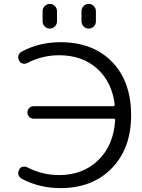

<svg xmlns="http://www.w3.org/2000/svg" viewBox="-20 -957 730 987"><path d="M399 -900Q399 -915 410 -926Q421 -937 436 -937Q451 -937 462 -926Q473 -915 473 -900V-847Q473 -832 462 -821Q451 -810 436 -810Q421 -810 410 -821Q399 -832 399 -847ZM199 -900Q199 -915 210 -926Q221 -937 236 -937Q251 -937 262 -926Q273 -915 273 -900V-847Q273 -832 262 -821Q251 -810 236 -810Q221 -810 210 -821Q199 -832 199 -847ZM284 -57Q406 -57 485 -133.5Q564 -210 572 -339Q572 -347 564 -347H153Q139 -347 130 -356.5Q121 -366 121 -379Q121 -392 130 -401.5Q139 -411 153 -411H562Q565 -411 567.5 -413.5Q570 -416 570 -419Q555 -537 478.5 -605Q402 -673 284 -673Q197 -673 120 -633Q109 -627 96 -630.5Q83 -634 78 -646Q71 -659 75 -672Q79 -685 92 -692Q182 -740 291 -740Q458 -740 556 -639Q654 -538 654 -365Q654 -194 554.5 -92Q455 10 291 10Q182 10 92 -38Q79 -45 75 -58Q71 -71 78 -84Q83 -96 96 -99.5Q109 -103 120 -97Q197 -57 284 -57Z"/></svg>

Font: Rounded Mplus 1c
Style: Regular
Weight: 400
Version: Version 1.059.20150529